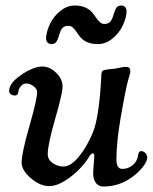

<svg xmlns="http://www.w3.org/2000/svg" viewBox="-20 -679 562 707"><path d="M363.8 -590.8Q377.4 -590.8 384.8 -597.9Q392.1 -605 396 -618.7Q402.8 -641.6 408.4 -650.1Q414.1 -658.7 426.3 -658.7Q437.5 -658.7 442.4 -650.6Q447.3 -642.6 445.8 -631.3Q442.9 -606 429.7 -580.3Q416.5 -554.7 392.3 -535.6Q368.2 -516.6 339.8 -516.6Q317.9 -516.6 302 -523.4Q286.1 -530.3 277.6 -540.3Q269 -550.3 262.5 -560.3Q255.9 -570.3 248.5 -577.1Q241.2 -584 231.9 -584Q218.3 -584 211.2 -577.1Q204.1 -570.3 200.2 -556.6Q193.4 -533.7 187.5 -525.1Q181.6 -516.6 169.4 -516.6Q160.2 -516.6 154.3 -523.2Q148.4 -529.8 149.9 -543.5Q152.8 -568.8 165.8 -594.5Q178.7 -620.1 203.1 -639.4Q227.5 -658.7 255.9 -658.7Q277.8 -658.7 293.7 -651.6Q309.6 -644.5 318.1 -634.5Q326.7 -624.5 333.3 -614.7Q339.8 -605 347.2 -597.9Q354.5 -590.8 363.8 -590.8ZM161.1 6.3Q127.4 6.3 93.5 -22.9Q59.6 -52.2 59.6 -80.1Q59.6 -114.7 88.1 -213.9Q116.7 -313 116.7 -339.8Q116.7 -353 101.6 -362.8Q88.9 -371.6 77.6 -371.6Q65.4 -372.1 56.9 -361.8Q48.3 -351.6 47.4 -339.8Q45.9 -327.1 34.2 -327.1Q13.7 -329.6 13.7 -344.2Q13.7 -367.2 42 -391.1Q64.5 -409.7 90.1 -421.9Q115.7 -434.1 136.7 -434.1Q163.6 -434.1 188 -409.7Q210.4 -387.2 210.4 -360.4Q210.4 -335.4 183.1 -241.2Q155.8 -147 155.8 -111.3Q155.8 -91.3 173.8 -78.6Q191.9 -65.9 213.4 -65.9Q241.2 -65.9 271 -102.8Q300.8 -139.6 322.3 -191.9Q344.7 -247.6 352.5 -388.2Q352.5 -390.6 352.8 -396.7Q353 -402.8 353.3 -405.8Q353.5 -408.7 354.7 -412.8Q356 -417 358.9 -418.9Q361.8 -420.9 366.2 -421.4Q374.5 -423.8 401.4 -425.8Q405.8 -426.3 422.4 -429.9Q439 -433.6 445.3 -432.6Q453.6 -432.1 456.8 -428Q460 -423.8 460 -415.5Q460 -412.1 457.5 -403.8Q455.1 -395.5 450.7 -379.6Q446.3 -363.8 442.9 -345.7Q442.4 -342.8 438.2 -321.5Q434.1 -300.3 432.9 -293.7Q431.6 -287.1 428 -266.8Q424.3 -246.6 422.9 -236.8Q421.4 -227.1 418.5 -208.5Q415.5 -189.9 414.3 -177.7Q413.1 -165.5 411.6 -149.7Q410.2 -133.8 409.4 -119.6Q408.7 -105.5 408.7 -92.3Q408.7 -58.1 429.2 -57.1Q449.7 -56.2 467.8 -70.1Q485.8 -84 489.3 -111.8Q491.7 -122.6 500 -122.6Q509.3 -122.1 515.6 -115.2Q522 -108.4 522 -98.1Q522 -86.4 509.5 -69.1Q497.1 -51.8 476.6 -34.7Q425.3 7.8 360.8 7.8Q343.3 7.8 333.7 -4.6Q324.2 -17.1 323.2 -35.2Q322.8 -47.9 325 -72.8Q327.1 -97.7 327.1 -107.4Q326.7 -114.3 319.8 -114.3Q317.4 -114.3 311 -106.4Q285.6 -63 240.7 -28.3Q195.8 6.3 161.1 6.3Z"/></svg>

Font: Cooper* Medium
Style: Italic
Weight: 500
Italic angle: -7°
Designer: Owen Earl
Foundry: indestructible type*
Version: Version 0.001